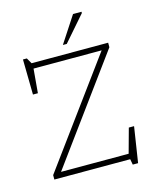

<svg xmlns="http://www.w3.org/2000/svg" viewBox="-138 -1020 932 1148"><g transform="rotate(-15 328.0 -446.0)"><path d="M585 -707V-679L113 -34H531.5L573 -185H605.5L571.5 35H538.5L532 0H62.5V-27.5L535.5 -673H114L101 -524H70.5L67 -742H91L111 -707ZM320 -764 426.5 -927H479V-919L344 -764Z"/></g></svg>

Font: Newsreader Caption ExtraLight
Style: Regular
Weight: 275
Designer: Hugues Gentile
Foundry: Production Type
Version: Version 1.001